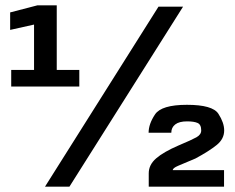

<svg xmlns="http://www.w3.org/2000/svg" viewBox="-20 -699 881 719"><path d="M22 -375V-437H107.5V-607L18 -587V-652.5L120 -679H192.5V-437H277V-375ZM148.5 0 573.5 -674H665.5L240 0ZM537 0V-50Q537 -82 564.8 -106Q592.5 -130 648 -154Q698 -175 715.8 -185Q733.5 -195 733.5 -210.5Q733.5 -232.5 720 -238.5Q706.5 -244.5 680.5 -244.5Q651 -244.5 636.2 -233Q621.5 -221.5 621.5 -202H536.5Q536.5 -234.5 560.5 -270.5Q584.5 -306.5 680 -306.5Q776 -306.5 797.8 -273Q819.5 -239.5 819.5 -210.5Q819.5 -178.5 791.2 -155.8Q763 -133 712 -105.5Q666.5 -86.5 646.8 -78Q627 -69.5 627 -62H819V0Z"/></svg>

Font: Anybody ExtraBold
Style: Regular
Weight: 800
Designer: Tyler Finck
Foundry: Etcetera Type Company
Version: Version 1.010; ttfautohint (v1.8.3) -l 8 -r 50 -G 200 -x 14 